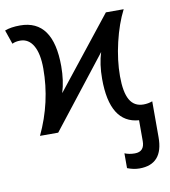

<svg xmlns="http://www.w3.org/2000/svg" viewBox="-91 -620 828 934"><g transform="rotate(-10 322.5 -153.0)"><path d="M146 -319.8Q146 -393.6 123 -433.3Q100.1 -473.1 58.1 -473.1Q35.6 -473.1 19 -464.8L-4.9 -534.2Q24.9 -545.9 70.8 -545.9Q233.9 -545.9 233.9 -315.9Q233.9 -244.6 215.8 -186L493.2 -536.1H581.1Q547.9 -471.2 527.3 -384Q506.8 -296.9 506.8 -217.8Q506.8 -138.7 528.6 -100.8Q550.3 -63 596.2 -63Q619.1 -63 640.1 -70.8V106.9Q640.1 240.2 522.9 240.2Q493.7 240.2 462.9 228V154.8Q485.4 164.1 513.2 164.1Q561 164.1 561 111.8V8.8Q418.9 -1.5 418.9 -220.2Q418.9 -293 437 -350.1L163.1 0H73.2Q146 -153.8 146 -319.8Z"/></g></svg>

Font: NotoSans
Style: Regular
Weight: 400
Designer: Monotype Design team
Foundry: Monotype Imaging Inc.
Version: Version 1.04